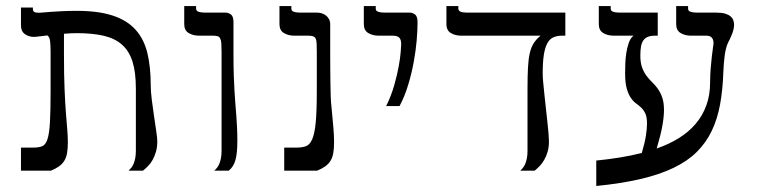

<svg xmlns="http://www.w3.org/2000/svg" viewBox="-20 -560 2495 630"><path d="M496.1 -96.2Q496.1 -77.1 491.7 -62Q487.3 -46.9 480.7 -35.2Q474.1 -23.4 465.6 -14.9Q457 -6.3 449.2 0H401.9Q406.2 -3.9 410.6 -9.3Q415 -14.6 418.2 -22.2Q421.4 -29.8 423.6 -40.3Q425.8 -50.8 425.8 -64.9V-269.5Q425.8 -323.2 414.6 -358.4Q403.3 -393.6 379.6 -414.1Q356 -434.6 319.3 -442.9Q282.7 -451.2 231.9 -451.2Q222.2 -451.2 211.7 -450.7Q201.2 -450.2 189.9 -449.2V-378.9Q189.9 -312.5 191.9 -266.8Q193.8 -221.2 196.3 -189.2Q198.7 -157.2 200.7 -135Q202.6 -112.8 202.6 -93.3Q202.6 -72.3 200 -57.4Q197.3 -42.5 190.7 -32Q184.1 -21.5 173.3 -13.9Q162.6 -6.3 147 0H48.8V-75.7H89.4Q106.9 -75.7 118.2 -80.1Q129.4 -84.5 135.5 -102.5Q141.6 -120.6 143.8 -157.5Q146 -194.3 146 -259.3V-388.2Q146 -412.6 144.3 -425.5Q142.6 -438.5 135.7 -443.8Q120.6 -441.9 112.1 -440.9Q103.5 -439.9 99.1 -439.5Q94.7 -439 93.3 -439Q91.8 -439 91.3 -439Q74.2 -439 61.5 -448.2Q48.8 -457.5 48.8 -476.1V-535.2H87.9V-529.8Q87.9 -524.4 91.8 -521.2Q95.7 -518.1 107.9 -518.1Q110.8 -518.1 121.1 -519Q131.3 -520 147.7 -521.2Q164.1 -522.5 185.5 -523.4Q207 -524.4 231.9 -524.4Q302.7 -524.4 349.6 -509Q396.5 -493.7 424.3 -463.1Q452.1 -432.6 463.4 -386.7Q474.6 -340.8 474.6 -279.8Q474.6 -260.3 478 -233.2Q481.4 -206.1 485.4 -179.2Q489.3 -152.3 492.7 -129.6Q496.1 -106.9 496.1 -96.2Z M758.8 -96.2Q758.8 -58.1 752.7 -35.4Q746.6 -12.7 730.5 0H683.1Q687.5 -3.9 691.9 -9.3Q696.3 -14.6 699.5 -22.2Q702.6 -29.8 704.8 -40.3Q707 -50.8 707 -64.9V-388.2Q707 -406.2 706.3 -417Q705.6 -427.7 702.6 -433.6Q699.7 -439.5 694.1 -441.2Q688.5 -442.9 679.2 -442.9H633.8Q613.3 -442.9 598.9 -451.7Q584.5 -460.4 584.5 -481V-540H623.5V-531.7Q623.5 -528.8 624.8 -526.4Q626 -523.9 629.6 -522.2Q633.3 -520.5 639.9 -519.5Q646.5 -518.6 657.2 -518.6H720.2Q729.5 -518.6 737.8 -512.5Q746.1 -506.3 746.1 -486.8V-378.9Q746.1 -340.8 747.1 -312Q748 -283.2 749.5 -260.3Q751 -237.3 752.4 -218.3Q753.9 -199.2 755.4 -180.7Q756.8 -162.1 757.8 -141.8Q758.8 -121.6 758.8 -96.2Z M1067.4 -211.9Q1071.3 -172.9 1073.7 -144Q1076.2 -115.2 1076.2 -93.3Q1076.2 -72.3 1073.5 -57.4Q1070.8 -42.5 1064.2 -32Q1057.6 -21.5 1046.9 -13.9Q1036.1 -6.3 1020.5 0H912.6V-75.7H953.1Q970.7 -75.7 983.4 -80.1Q996.1 -84.5 1004.2 -102.5Q1012.2 -120.6 1015.9 -157.5Q1019.5 -194.3 1019.5 -259.3V-388.2Q1019.5 -405.3 1019 -416Q1018.6 -426.8 1016.1 -432.6Q1013.7 -438.5 1007.8 -440.7Q1002 -442.9 991.7 -442.9H946.3Q925.8 -442.9 911.4 -451.7Q897 -460.4 897 -481V-540H936V-531.7Q936 -528.8 937.3 -526.4Q938.5 -523.9 942.1 -522.2Q945.8 -520.5 952.4 -519.5Q959 -518.6 969.7 -518.6H1021Q1027.8 -518.6 1035.4 -516.4Q1043 -514.2 1049.1 -509.5Q1055.2 -504.9 1059.3 -497.6Q1063.5 -490.2 1063.5 -480.5V-378.9Q1063.5 -358.4 1063.7 -334Q1064 -309.6 1064.2 -286.6Q1064.5 -263.7 1065.2 -243.7Q1065.9 -223.6 1067.4 -211.9Z M1247.1 -211.9Q1263.7 -245.6 1273.4 -279.8Q1283.2 -314 1288.3 -342.5Q1293.5 -371.1 1294.9 -390.9Q1296.4 -410.6 1296.4 -415Q1296.4 -429.7 1290.3 -436.3Q1284.2 -442.9 1268.6 -442.9H1223.1Q1202.6 -442.9 1188.2 -451.7Q1173.8 -460.4 1173.8 -481V-540H1212.9V-531.7Q1212.9 -528.8 1214.1 -526.4Q1215.3 -523.9 1219 -522.2Q1222.7 -520.5 1229.2 -519.5Q1235.8 -518.6 1246.6 -518.6H1324.2Q1333.5 -518.6 1341.8 -512.5Q1350.1 -506.3 1350.1 -486.8Q1350.1 -460.9 1347.2 -426.8Q1344.2 -392.6 1337.4 -355.7Q1330.6 -318.8 1319.3 -281.5Q1308.1 -244.1 1291 -211.9Z M1835 -518.6V-442.9H1824.2Q1808.1 -442.9 1796.1 -437.7Q1784.2 -432.6 1776.4 -418.9Q1768.6 -405.3 1764.6 -381.1Q1760.7 -356.9 1760.7 -318.4Q1760.7 -308.6 1762.2 -291.3Q1763.7 -273.9 1766.1 -252.2Q1768.6 -230.5 1771 -207Q1773.4 -183.6 1775.9 -162.1Q1778.3 -140.6 1779.8 -123Q1781.2 -105.5 1781.2 -96.2Q1781.2 -77.1 1776.9 -62Q1772.5 -46.9 1765.6 -35.2Q1758.8 -23.4 1750.5 -14.9Q1742.2 -6.3 1734.4 0H1687Q1691.4 -3.9 1695.8 -9.3Q1700.2 -14.6 1703.4 -22.2Q1706.5 -29.8 1708.7 -40.3Q1710.9 -50.8 1710.9 -64.9V-269.5Q1710.9 -310.1 1712.4 -338.1Q1713.9 -366.2 1718.3 -385.5Q1722.7 -404.8 1731.2 -418.2Q1739.7 -431.6 1753.9 -442.9H1494.1Q1473.6 -442.9 1459.2 -451.7Q1444.8 -460.4 1444.8 -481V-540H1483.9V-531.7Q1483.9 -525.9 1490 -522.2Q1496.1 -518.6 1517.6 -518.6Z M2058.6 -442.9H1994.1Q1973.6 -442.9 1959.2 -451.7Q1944.8 -460.4 1944.8 -481V-540H1983.9V-531.7Q1983.9 -528.8 1985.1 -526.4Q1986.3 -523.9 1990 -522.2Q1993.7 -520.5 2000.2 -519.5Q2006.8 -518.6 2017.6 -518.6H2138.2V-442.9H2128.9Q2114.7 -442.9 2105.5 -439Q2096.2 -435.1 2090.8 -427.2Q2085.4 -419.4 2083.3 -407.2Q2081.1 -395 2081.1 -378.4Q2081.1 -354 2086.9 -338.4Q2092.8 -322.8 2101.3 -311.3Q2109.9 -299.8 2119.9 -290.3Q2129.9 -280.8 2138.4 -268.8Q2147 -256.8 2152.8 -240.5Q2158.7 -224.1 2158.7 -198.7Q2158.7 -176.3 2153.1 -145.8Q2147.5 -115.2 2134.8 -72.8Q2174.3 -86.4 2206.5 -106.2Q2238.8 -126 2261.7 -152.6Q2284.7 -179.2 2297.4 -213.4Q2310.1 -247.6 2310.1 -291Q2310.1 -312 2311.8 -334.2Q2313.5 -356.4 2315.7 -374.8Q2317.9 -393.1 2319.6 -405Q2321.3 -417 2321.3 -417.5Q2321.3 -442.9 2298.3 -442.9H2248Q2227.5 -442.9 2213.1 -451.7Q2198.7 -460.4 2198.7 -481V-540H2237.8V-531.7Q2237.8 -528.8 2239 -526.4Q2240.2 -523.9 2243.9 -522.2Q2247.6 -520.5 2254.2 -519.5Q2260.7 -518.6 2271.5 -518.6H2331.1Q2347.7 -518.6 2358.9 -515.4Q2370.1 -512.2 2376.7 -506.6Q2383.3 -501 2386 -493.9Q2388.7 -486.8 2388.7 -479Q2388.7 -470.7 2386.5 -462.2Q2384.3 -453.6 2381.1 -445.8Q2377.9 -438 2374.8 -431.6Q2371.6 -425.3 2369.6 -421.4Q2365.2 -412.6 2362.3 -401.1Q2359.4 -389.6 2357.7 -376.7Q2356 -363.8 2355 -350.1Q2354 -336.4 2353.5 -324.2Q2351.6 -265.6 2342.8 -217.5Q2334 -169.4 2315.4 -130.6Q2296.9 -91.8 2266.4 -61.5Q2235.8 -31.2 2190.2 -9.3Q2144.5 12.7 2082 27.3Q2019.5 42 1936.5 50.3V-33.2Q1976.1 -37.1 2013.7 -43.2Q2051.3 -49.3 2085.9 -58.1Q2095.7 -91.3 2099.4 -114.7Q2103 -138.2 2103 -154.8Q2103 -175.3 2097.7 -187Q2092.3 -198.7 2084.5 -206.3Q2076.7 -213.9 2067.1 -220.7Q2057.6 -227.5 2049.8 -239Q2042 -250.5 2036.6 -269Q2031.2 -287.6 2031.2 -319.3Q2031.2 -331.5 2031.7 -349.4Q2032.2 -367.2 2034.9 -385.3Q2037.6 -403.3 2043 -418.9Q2048.3 -434.6 2058.6 -442.9Z"/></svg>

Font: Arian Grqi
Style: Regular
Weight: 400
Designer: Ruben Hakobyan (Tarumian)
Foundry: Ruben Hakobyan (Tarumian)
Version: Version 1.003